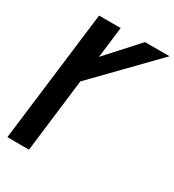

<svg xmlns="http://www.w3.org/2000/svg" viewBox="-203 -977 993 1093"><g transform="rotate(30 293.0 -430.5)"><path d="M159 0 218 -483 586 -861H425L240 -657L265 -861H123L17 -1Z"/></g></svg>

Font: Ny Stormning
Style: HfKr
Weight: 700
Designer: Robert Jablonski, Mew Too
Foundry: Cannot Into Space Fonts
Version: Version 0.90